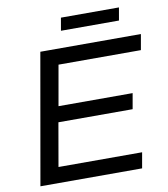

<svg xmlns="http://www.w3.org/2000/svg" viewBox="-91 -918 872 994"><g transform="rotate(-10 345.0 -420.5)"><path d="M40.6 0 161.1 -686H689.8L675.3 -603.9H242.2L204.9 -392.2H594.5L580.1 -310.2H189.9L150.1 -82.1H589.7L575.2 0ZM285.1 -774.5 296.8 -841.4H601.8L590.1 -774.5Z"/></g></svg>

Font: Archivo Variable SemiBold
Style: Italic
Weight: 600
Italic angle: -10°
Designer: Hector Gatti
Foundry: Omnibus-Type
Version: Version 2.001